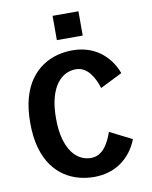

<svg xmlns="http://www.w3.org/2000/svg" viewBox="-99 -987 847 1071"><g transform="rotate(-10 325.0 -451.0)"><path d="M347 11Q304.5 11 261.5 -0.2Q218.5 -11.5 180 -37Q141.5 -62.5 111.8 -104Q82 -145.5 64.8 -206Q47.5 -266.5 47.5 -348Q47.5 -429.5 64.8 -489.8Q82 -550 112.2 -591.5Q142.5 -633 181 -658.2Q219.5 -683.5 262.5 -694.8Q305.5 -706 348.5 -706Q393 -706 431.5 -694.2Q470 -682.5 501.5 -660Q533 -637.5 557 -605.8Q581 -574 596 -533.5L471 -471Q465 -491.5 454.8 -513.8Q444.5 -536 430 -555.2Q415.5 -574.5 395.2 -586.5Q375 -598.5 348 -598.5Q319 -598.5 291.2 -584.8Q263.5 -571 241.5 -541Q219.5 -511 206.5 -463.2Q193.5 -415.5 193.5 -348Q193.5 -280.5 206.5 -232.5Q219.5 -184.5 241.2 -154.5Q263 -124.5 290.5 -110.5Q318 -96.5 347 -96.5Q374 -96.5 394.5 -108.5Q415 -120.5 429.5 -139.8Q444 -159 454.2 -181Q464.5 -203 471 -222.5L596 -159.5Q581 -120.5 557 -89Q533 -57.5 501.2 -35Q469.5 -12.5 430.8 -0.8Q392 11 347 11ZM274 -914.5H420.5V-777H274Z"/></g></svg>

Font: Trispace Thin SemiBold
Style: Regular
Weight: 600
Version: Version 1.210